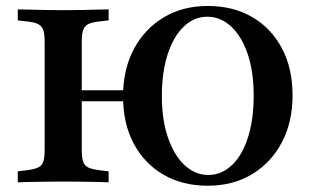

<svg xmlns="http://www.w3.org/2000/svg" viewBox="-20 -602 1033 634"><path d="M666.1 11.3Q582.3 11.3 519.4 -25.4Q456.5 -62.1 421.4 -128.2Q386.3 -194.4 386.3 -283.9Q386.3 -372.6 421.8 -439.5Q457.3 -506.5 520.2 -544.4Q583.1 -582.3 666.1 -582.3Q750 -582.3 812.9 -545.6Q875.8 -508.9 910.9 -442.7Q946 -376.6 946 -287.1Q946 -198.4 910.5 -131.5Q875 -64.5 812.1 -26.6Q749.2 11.3 666.1 11.3ZM199.2 -267.7V-304H446V-267.7ZM667.7 -24.2Q711.3 -24.2 745.6 -56.5Q779.8 -88.7 798.8 -148Q817.7 -207.3 817.7 -286.3Q817.7 -366.1 797.6 -424.6Q777.4 -483.1 742.7 -514.9Q708.1 -546.8 664.5 -546.8Q621 -546.8 587.1 -514.5Q553.2 -482.3 533.9 -423.4Q514.5 -364.5 514.5 -284.7Q514.5 -204.8 535.1 -146.4Q555.6 -87.9 590.3 -56Q625 -24.2 667.7 -24.2ZM178.2 -2.4Q154.8 -2.4 128.6 -2Q102.4 -1.6 79 -1.2Q55.6 -0.8 38.7 0V-36.3L66.1 -39.5Q91.9 -42.7 104.8 -48.4Q117.7 -54 122.6 -67.3Q127.4 -80.6 127.4 -105.6V-465.3Q127.4 -490.3 122.6 -503.6Q117.7 -516.9 104.8 -523Q91.9 -529 66.1 -531.5L38.7 -534.7V-571Q55.6 -571 79 -570.2Q102.4 -569.4 128.6 -569Q154.8 -568.5 178.2 -568.5H188.7H199.2Q222.6 -568.5 248.8 -569Q275 -569.4 298.8 -570.2Q322.6 -571 338.7 -571V-534.7L311.3 -531.5Q285.5 -529 272.6 -523Q259.7 -516.9 254.8 -503.6Q250 -490.3 250 -465.3V-105.6Q250 -80.6 254.8 -67.3Q259.7 -54 272.6 -48.4Q285.5 -42.7 311.3 -39.5L338.7 -36.3V0Q322.6 -0.8 298.8 -1.2Q275 -1.6 248.8 -2Q222.6 -2.4 199.2 -2.4H188.7Z"/></svg>

Font: Playfair 9pt
Style: Bold
Weight: 700
Designer: Claus Eggers Sørensen
Foundry: Claus Eggers Sørensen
Version: Version 2.203